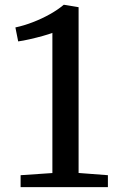

<svg xmlns="http://www.w3.org/2000/svg" viewBox="-20 -772 493 792"><path d="M196.1 -58.2V-636.4Q183.1 -631.2 157 -623.9Q130.9 -616.6 102.8 -610.2Q74.6 -603.8 55 -601.2L43.5 -658.8Q79 -666.3 116.1 -680.7Q153.3 -695.1 186.4 -713.7Q219.4 -732.3 242.9 -752.3H243.9L304.2 -742.3V-58.5L425.1 -49.3V0H65V-49.3Z"/></svg>

Font: Merriweather Light
Style: Regular
Weight: 300
Designer: Eben Sorkin
Foundry: Eben Sorkin
Version: Version 2.100